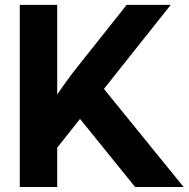

<svg xmlns="http://www.w3.org/2000/svg" viewBox="-20 -752 761 772"><path d="M210 0H59.6V-732.4H210V-372.1Q231.9 -404.3 252 -431.6Q272 -459 286.1 -476.6L489.3 -732.4H666.5L397.9 -394.5L718.3 0H523.4L301.8 -273.9L210 -158.2Z"/></svg>

Font: Kumbh Sans
Style: Bold
Weight: 700
Version: Version 1.005